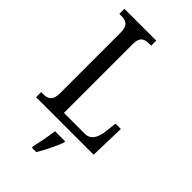

<svg xmlns="http://www.w3.org/2000/svg" viewBox="-280 -795 1097 1097"><g transform="rotate(45 268.0 -246.5)"><path d="M31 0H496L502 -214H459L450 -139C443 -88 424 -49 374 -49H207V-605C207 -662 232 -673 272 -673H288V-714H31V-673H46C83 -673 112 -662 112 -602V-111C112 -52 83 -41 48 -41H31ZM218 208V221H254C279 179 312 113 327 71V61H245C239 110 228 163 218 208Z"/></g></svg>

Font: Noto Serif Bengali Condensed
Style: Regular
Weight: 400
Width: 3
Designer: Juan Bruce, Universal Thirst, Indian Type Foundry and the Monotype Design Team.
Foundry: Monotype Imaging Inc.
Version: Version 2.003